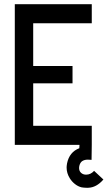

<svg xmlns="http://www.w3.org/2000/svg" viewBox="-20 -685 509 908"><path d="M469 164Q436 202 397 203H389Q378 203 366 201Q349 197 334 185Q319 173 310 158Q295 134 295 107Q295 100 297 88Q308 34 355 16L356 0H50V-665H414V-575H137V-373H323V-291H137V-90H414V0L413 71Q407 70 395 70Q380 70 369.5 76.5Q359 83 355 100Q354 103 354 109Q354 124 363.5 132.5Q373 141 387 141Q409 141 425 123Z"/></svg>

Font: Sulphur Point
Style: Bold
Weight: 700
Designer: Noponies / Dale Sattler
Foundry: Noponies
Version: Version 1.000; ttfautohint (v1.8)